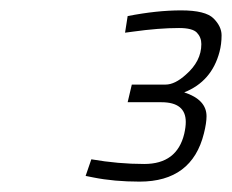

<svg xmlns="http://www.w3.org/2000/svg" viewBox="-20 -819 447 370"><path d="M335 -641Q378 -627 378 -595Q378 -582 373 -562Q350 -469 249 -469Q200 -469 160 -477L145 -480L156 -512Q208 -503 258 -503Q321 -503 335 -561Q338 -574 338 -584Q338 -622 291 -622H226L234 -656H299Q317 -656 338 -675Q368 -701 368 -734Q368 -747 359.5 -756Q351 -765 325 -765Q286 -765 236 -758L221 -756L226 -788Q282 -799 329 -799Q376 -799 391.5 -783.5Q407 -768 407 -751Q407 -734 403 -719Q388 -662 335 -641Z"/></svg>

Font: TitilliumWebThinItalic
Style: Thin Italic
Weight: 200
Italic angle: -13°
Version: Version 1.001;PS 57.000;hotconv 1.0.70;makeotf.lib2.5.55311